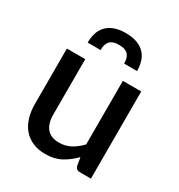

<svg xmlns="http://www.w3.org/2000/svg" viewBox="-174 -846 908 973"><g transform="rotate(30 280.5 -360.0)"><path d="M168 -510H60.5V-185.5C60.5 -156.8 64.2 -130.6 71.5 -106.8C78.8 -82.9 89.8 -62.5 104.2 -45.5C118.8 -28.5 136.7 -15.3 158 -6C179.3 3.3 204 8 232 8C266.7 8 297.1 1 323.2 -13C349.4 -27 373.3 -45.3 395 -68L403 -20.5C407 -6.8 416.2 0 430.5 0H495.5V-510H388V-138C370 -119 350.7 -104.1 330.2 -93.2C309.7 -82.4 287.7 -77 264 -77C231.7 -77 207.6 -86.5 191.7 -105.5C175.9 -124.5 168 -151.2 168 -185.5ZM281 -727.5C254 -727.5 231.2 -723.8 212.7 -716.5C194.2 -709.2 179.3 -699.2 168 -686.5C156.7 -673.8 148.6 -659.1 143.7 -642.2C138.9 -625.4 136.5 -607.7 136.5 -589H212C212 -599.3 213.1 -608.8 215.2 -617.2C217.4 -625.8 221.1 -633.1 226.2 -639.2C231.4 -645.4 238.4 -650.2 247.2 -653.5C256.1 -656.8 267.3 -658.5 281 -658.5C294.3 -658.5 305.5 -656.8 314.5 -653.5C323.5 -650.2 330.6 -645.4 335.7 -639.2C340.9 -633.1 344.6 -625.8 346.7 -617.2C348.9 -608.8 350 -599.3 350 -589H425.5C425.5 -607.7 423.1 -625.4 418.2 -642.2C413.4 -659.1 405.3 -673.8 394 -686.5C382.7 -699.2 367.7 -709.2 349.2 -716.5C330.7 -723.8 308 -727.5 281 -727.5Z"/></g></svg>

Font: Lato Semibold
Style: Regular
Weight: 600
Designer: Lukasz Dziedzic
Foundry: tyPoland Lukasz Dziedzic
Version: Version 2.006; 2014-01-15